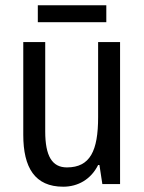

<svg xmlns="http://www.w3.org/2000/svg" viewBox="-20 -696 545 726"><path d="M382 -676H123V-612H382ZM434 -537H351V-253C351 -126 321 -63 233 -63C177 -63 151 -106 151 -199V-537H68V-186C68 -62 112 10 219 10C275 10 324 -18 351 -72H356L367 0H434Z"/></svg>

Font: Noto Sans Devanagari UI Condensed
Style: Regular
Weight: 400
Width: 3
Designer: Jelle Bosma - Monotype Design Team
Foundry: Monotype Imaging Inc.
Version: Version 2.004